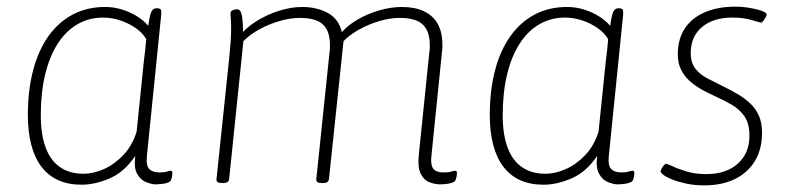

<svg xmlns="http://www.w3.org/2000/svg" viewBox="-20 -550 2391 579"><path d="M226 7Q186 7 156 -6.5Q126 -20 105.5 -46.5Q85 -73 74.5 -112.5Q64 -152 64 -203Q64 -278 80 -338.5Q96 -399 126.5 -441.5Q157 -484 200 -506.5Q243 -529 297 -529Q324 -529 349 -521Q374 -513 394.5 -500Q415 -487 427 -472Q430 -493 433 -504.5Q436 -516 440.5 -520.5Q445 -525 451 -525H454Q464 -525 465.5 -519.5Q467 -514 466 -504L423 -80Q420 -51 430 -40.5Q440 -30 461 -30Q475 -30 482.5 -32.5Q490 -35 495 -35Q498 -35 499 -33Q500 -31 500 -28Q500 -24 499 -18.5Q498 -13 496.5 -9Q495 -5 493 -3Q490 0 482.5 2Q475 4 466 5Q457 6 450 6Q438 6 421 -0.5Q404 -7 393.5 -26Q383 -45 388 -80Q355 -31 310.5 -12Q266 7 226 7ZM232 -26Q261 -26 293 -40Q325 -54 352 -82.5Q379 -111 392 -153L414 -367Q416 -380 418 -400Q420 -420 421 -432Q410 -451 389 -465.5Q368 -480 342.5 -488.5Q317 -497 291 -497Q248 -497 213 -476.5Q178 -456 153.5 -417.5Q129 -379 116 -324.5Q103 -270 103 -202Q103 -145 117.5 -105.5Q132 -66 161 -46Q190 -26 232 -26Z M1308 6Q1292 6 1275 -0.5Q1258 -7 1248.5 -26.5Q1239 -46 1243 -84L1275 -395Q1276 -400 1276 -405.5Q1276 -411 1276 -415Q1276 -456 1255 -476Q1234 -496 1185 -496Q1156 -496 1124 -486.5Q1092 -477 1063 -461Q1034 -445 1013 -423L1017 -436L972 -10Q971 -4 967 -1Q963 2 954 2H950Q941 2 937 -1Q933 -4 934 -11L974 -395Q975 -400 975 -405.5Q975 -411 975 -415Q975 -456 954 -476Q933 -496 884 -496Q856 -496 824.5 -487Q793 -478 764 -462.5Q735 -447 714 -426L671 -10Q670 2 653 2H649Q640 2 636 -1Q632 -4 633 -11L671 -373Q674 -402 675.5 -423.5Q677 -445 677 -461Q677 -482 676 -494Q675 -506 675 -509Q675 -513 677 -515.5Q679 -518 682.5 -519.5Q686 -521 689 -521.5Q692 -522 695 -522Q706 -522 709.5 -502.5Q713 -483 713 -447Q713 -440 712 -435Q711 -430 709 -425L699 -438Q721 -466 753 -486Q785 -506 821.5 -517.5Q858 -529 891 -529Q934 -529 967.5 -511.5Q1001 -494 1011 -453Q1028 -473 1057.5 -490.5Q1087 -508 1123 -518.5Q1159 -529 1192 -529Q1231 -529 1258.5 -516Q1286 -503 1300 -478Q1314 -453 1314 -416Q1314 -411 1314 -405.5Q1314 -400 1313 -395L1281 -80Q1278 -54 1286 -42Q1294 -30 1319 -30Q1333 -30 1340.5 -32.5Q1348 -35 1353 -35Q1356 -35 1357 -33Q1358 -31 1358 -28Q1358 -24 1357 -18.5Q1356 -13 1354.5 -9Q1353 -5 1351 -3Q1348 0 1340.5 2Q1333 4 1324 5Q1315 6 1308 6Z M1619 7Q1579 7 1549 -6.5Q1519 -20 1498.5 -46.5Q1478 -73 1467.5 -112.5Q1457 -152 1457 -203Q1457 -278 1473 -338.5Q1489 -399 1519.5 -441.5Q1550 -484 1593 -506.5Q1636 -529 1690 -529Q1717 -529 1742 -521Q1767 -513 1787.5 -500Q1808 -487 1820 -472Q1823 -493 1826 -504.5Q1829 -516 1833.5 -520.5Q1838 -525 1844 -525H1847Q1857 -525 1858.5 -519.5Q1860 -514 1859 -504L1816 -80Q1813 -51 1823 -40.5Q1833 -30 1854 -30Q1868 -30 1875.5 -32.5Q1883 -35 1888 -35Q1891 -35 1892 -33Q1893 -31 1893 -28Q1893 -24 1892 -18.5Q1891 -13 1889.5 -9Q1888 -5 1886 -3Q1883 0 1875.5 2Q1868 4 1859 5Q1850 6 1843 6Q1831 6 1814 -0.5Q1797 -7 1786.5 -26Q1776 -45 1781 -80Q1748 -31 1703.5 -12Q1659 7 1619 7ZM1625 -26Q1654 -26 1686 -40Q1718 -54 1745 -82.5Q1772 -111 1785 -153L1807 -367Q1809 -380 1811 -400Q1813 -420 1814 -432Q1803 -451 1782 -465.5Q1761 -480 1735.5 -488.5Q1710 -497 1684 -497Q1641 -497 1606 -476.5Q1571 -456 1546.5 -417.5Q1522 -379 1509 -324.5Q1496 -270 1496 -202Q1496 -145 1510.5 -105.5Q1525 -66 1554 -46Q1583 -26 1625 -26Z M2104 9Q2075 9 2051 4Q2027 -1 2009 -8Q1991 -15 1981.5 -22Q1972 -29 1972 -33Q1973 -37 1975.5 -42Q1978 -47 1982 -51.5Q1986 -56 1988 -56Q1993 -56 2008.5 -48.5Q2024 -41 2050 -33Q2076 -25 2110 -25Q2170 -25 2205 -56.5Q2240 -88 2240 -141Q2240 -177 2225.5 -198.5Q2211 -220 2187 -234Q2163 -248 2134 -261Q2114 -270 2094.5 -281Q2075 -292 2059 -306.5Q2043 -321 2033.5 -340.5Q2024 -360 2024 -386Q2024 -432 2045 -464Q2066 -496 2105.5 -513Q2145 -530 2198 -530Q2216 -530 2232.5 -527.5Q2249 -525 2263 -521.5Q2277 -518 2284.5 -514Q2292 -510 2292 -506Q2292 -503 2288.5 -497Q2285 -491 2281.5 -486.5Q2278 -482 2275 -482Q2271 -482 2247 -489.5Q2223 -497 2189 -497Q2131 -497 2097 -468.5Q2063 -440 2063 -390Q2063 -361 2077 -343Q2091 -325 2113.5 -313.5Q2136 -302 2160 -290Q2185 -278 2206.5 -265Q2228 -252 2244 -236.5Q2260 -221 2269 -200Q2278 -179 2278 -150Q2278 -100 2256.5 -64.5Q2235 -29 2196 -10Q2157 9 2104 9Z"/></svg>

Font: Asap Thin
Style: Italic
Weight: 250
Italic angle: -6°
Designer: Pablo Cosgaya
Foundry: Omnibus-Type
Version: Version 3.001